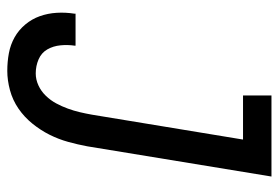

<svg xmlns="http://www.w3.org/2000/svg" viewBox="-142 -634 783 540"><g transform="rotate(90 250.0 -363.5)"><path d="M179 8Q153 8 129 3.5Q105 -1 84.5 -12.5Q64 -24 48.5 -42.5Q33 -61 25 -83.5Q17 -106 15.5 -131Q14 -156 18 -181V-184H108V-182Q105 -162 107 -141.5Q109 -121 118.5 -104.5Q128 -88 146.5 -80Q165 -72 186 -72Q203 -72 219.5 -79.5Q236 -87 249 -100.5Q262 -114 270.5 -130Q279 -146 285 -162.5Q291 -179 295 -196Q299 -213 302 -230L372 -655H248V-735H476L391 -217Q386 -190 378.5 -163Q371 -136 358.5 -111Q346 -86 327.5 -63Q309 -40 285 -23.5Q261 -7 233 0.5Q205 8 179 8Z"/></g></svg>

Font: Iosevka Medium
Style: Italic
Weight: 500
Italic angle: -9°
Monospace: yes
Designer: Belleve Invis
Foundry: Belleve Invis
Version: Version 32.5.0; ttfautohint (v1.8.4)